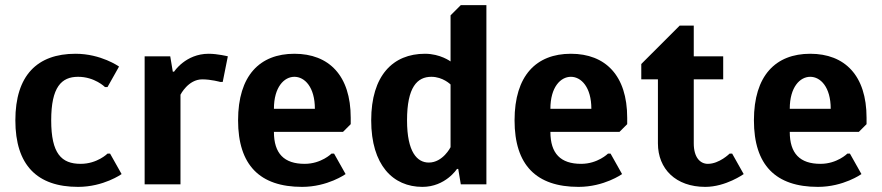

<svg xmlns="http://www.w3.org/2000/svg" viewBox="-20 -720 3445 750"><path d="M285 -420C350 -420 390 -380 390 -380H400L445 -460C445 -460 375 -510 275 -510C125 -510 40 -425 40 -250C40 -75 125 10 285 10C385 10 455 -40 455 -40L410 -120H400C400 -120 360 -80 295 -80C220 -80 180 -120 180 -250C180 -380 220 -420 285 -420Z M770 -410C805 -410 840 -400 840 -400H850L870 -500C870 -500 830 -510 795 -510C705 -510 660 -440 660 -440H655L645 -500H545V0H685V-350C685 -350 715 -410 770 -410Z M1130 -420C1170 -420 1210 -380 1210 -295H1050C1050 -380 1090 -420 1130 -420ZM1160 10C1260 10 1330 -40 1330 -40L1285 -120H1275C1275 -120 1235 -80 1170 -80C1090 -80 1050 -120 1050 -205H1320L1350 -235V-260C1350 -425 1265 -510 1130 -510C995 -510 910 -425 910 -250C910 -75 995 10 1160 10Z M1740 -145C1740 -145 1710 -85 1655 -85C1610 -85 1570 -125 1570 -250C1570 -380 1610 -420 1665 -420C1710 -420 1740 -390 1740 -390ZM1880 -700H1780L1740 -660V-480C1740 -480 1700 -510 1640 -510C1515 -510 1430 -425 1430 -250C1430 -75 1515 10 1630 10C1720 10 1765 -60 1765 -60H1770L1780 0H1880Z M2210 -420C2250 -420 2290 -380 2290 -295H2130C2130 -380 2170 -420 2210 -420ZM2240 10C2340 10 2410 -40 2410 -40L2365 -120H2355C2355 -120 2315 -80 2250 -80C2170 -80 2130 -120 2130 -205H2400L2430 -235V-260C2430 -425 2345 -510 2210 -510C2075 -510 1990 -425 1990 -250C1990 -75 2075 10 2240 10Z M2745 -80C2715 -80 2690 -105 2690 -160V-410H2805V-500H2690V-620H2635L2485 -470V-410H2550V-160C2550 -60 2620 10 2735 10C2815 10 2885 -40 2885 -40L2840 -120H2830C2830 -120 2790 -80 2745 -80Z M3145 -420C3185 -420 3225 -380 3225 -295H3065C3065 -380 3105 -420 3145 -420ZM3175 10C3275 10 3345 -40 3345 -40L3300 -120H3290C3290 -120 3250 -80 3185 -80C3105 -80 3065 -120 3065 -205H3335L3365 -235V-260C3365 -425 3280 -510 3145 -510C3010 -510 2925 -425 2925 -250C2925 -75 3010 10 3175 10Z"/></svg>

Font: Scada
Style: Bold
Weight: 700
Designer: Jovanny Lemonad
Foundry: Jovanny Lemonad
Version: Version 3.005